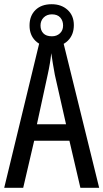

<svg xmlns="http://www.w3.org/2000/svg" viewBox="-20 -890 490 910"><path d="M361 0 309 -223H142L90 0H0L173 -714H274L450 0ZM240 -535Q235 -563 230.5 -589Q226 -615 223 -638Q218 -590 206 -536L155 -301H293ZM225 -669Q176 -669 148 -696.5Q120 -724 120 -769Q120 -815 148 -842.5Q176 -870 225 -870Q271 -870 300.5 -843Q330 -816 330 -771Q330 -725 301.5 -697Q273 -669 225 -669ZM226 -718Q249 -718 264 -732Q279 -746 279 -769Q279 -792 265.5 -807Q252 -822 226 -822Q202 -822 187 -807Q172 -792 172 -769Q172 -746 185.5 -732Q199 -718 226 -718Z"/></svg>

Font: Noto Sans Lao ExtraCondensed
Style: Regular
Weight: 400
Width: 2
Designer: Monotype Design Team
Foundry: Monotype Imaging Inc.
Version: Version 2.004; ttfautohint (v1.8.4.7-5d5b)